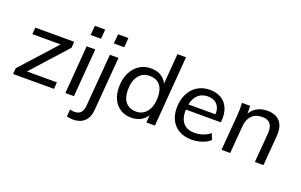

<svg xmlns="http://www.w3.org/2000/svg" viewBox="-106 -1202 2957 1888"><g transform="rotate(20 1372.0 -258.0)"><path d="M30 0 35 -62 400 -466 412 -433H74L80 -503H486L482 -439L119 -36L108 -70H463L458 0Z M577 0 617 -503H707L667 0ZM624 -720H732L724 -621H615Z M676 136Q703 144 724 144Q747 144 766.5 135.5Q786 127 799 105.5Q812 84 815 45L860 -503H950L905 55Q899 138 854 179Q809 220 738 220Q721 220 704 218Q687 216 670 211ZM867 -720H975L967 -621H858Z M1266 7Q1203 7 1154.5 -22.5Q1106 -52 1079 -106.5Q1052 -161 1052 -235Q1052 -319 1082 -382Q1112 -445 1165 -480.5Q1218 -516 1289 -516Q1356 -516 1402.5 -483.5Q1449 -451 1468 -392L1454 -376L1482 -736H1572L1514 0H1425L1435 -133L1445 -110Q1433 -73 1406 -46.5Q1379 -20 1342.5 -6.5Q1306 7 1266 7ZM1291 -66Q1363 -66 1404.5 -121.5Q1446 -177 1446 -271Q1446 -355 1408 -398.5Q1370 -442 1299 -442Q1227 -442 1185.5 -387.5Q1144 -333 1144 -238Q1144 -156 1182.5 -111Q1221 -66 1291 -66Z M2090 -58Q2058 -28 2005 -10.5Q1952 7 1898 7Q1823 7 1769 -23Q1715 -53 1685.5 -107.5Q1656 -162 1656 -237Q1656 -320 1687 -383Q1718 -446 1774 -481Q1830 -516 1905 -516Q1974 -516 2024 -486Q2074 -456 2098 -397Q2122 -338 2112 -252H1736L1739 -308H2063L2034 -288Q2043 -366 2007.5 -407Q1972 -448 1909 -448Q1831 -448 1788.5 -392.5Q1746 -337 1746 -235Q1746 -156 1785.5 -111Q1825 -66 1902 -66Q1946 -66 1987.5 -79.5Q2029 -93 2065 -122Z M2211 0 2240 -362Q2246 -432 2243 -503H2328L2330 -400L2318 -398Q2340 -454 2389.5 -485Q2439 -516 2504 -516Q2595 -516 2639 -464Q2683 -412 2675 -312L2650 0H2560L2585 -307Q2590 -375 2563.5 -408Q2537 -441 2478 -441Q2409 -441 2369.5 -400Q2330 -359 2325 -288L2302 0Z"/></g></svg>

Font: Muli Medium
Style: Italic
Weight: 500
Italic angle: -4.541°
Designer: Vernon Adams
Foundry: Vernon Adams
Version: Version 2.100; ttfautohint (v1.8.1.43-b0c9)